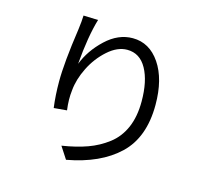

<svg xmlns="http://www.w3.org/2000/svg" viewBox="-115 -929 1231 1113"><g transform="rotate(15 500.0 -372.0)"><path d="M252.9 -789.1 340.8 -786.1Q308.6 -677.7 294.9 -510.7Q328.1 -596.7 402.3 -666.5Q476.6 -736.3 563.5 -736.3Q664.1 -736.3 727.1 -643.6Q790 -550.8 790 -396.5Q790 -201.2 679.7 -96.2Q569.3 8.8 371.1 44.9L324.2 -27.3Q411.1 -41 476.1 -64.5Q541 -87.9 595.2 -129.4Q649.4 -170.9 678.2 -237.3Q707 -303.7 707 -394.5Q707 -516.6 666.5 -589.8Q626 -663.1 549.8 -663.1Q491.2 -663.1 434.1 -612.3Q377 -561.5 341.8 -490.7Q306.6 -419.9 300.8 -353.5Q293.9 -297.9 302.7 -233.4L224.6 -226.6Q214.8 -300.8 214.8 -383.8Q214.8 -497.1 245.1 -704.1Q252 -755.9 252.9 -789.1Z"/></g></svg>

Font: Gen Shin Gothic Monospace Regular
Style: Regular
Weight: 400
Designer: [Source Han Sans]
Ryoko NISHIZUKA  (kana & ideographs); Paul D. Hunt (Latin, Greek & Cyrillic); Wenlong ZHANG  (bopomofo
Version: Version 1.002.20150607